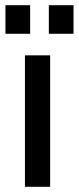

<svg xmlns="http://www.w3.org/2000/svg" viewBox="-20 -719 303 739"><path d="M173 -506V0H76V-506ZM96 -699V-589H1V-699ZM263 -699V-589H168V-699Z"/></svg>

Font: Museo Sans Medium
Style: Regular
Weight: 500
Designer: Jos Buivenga
Foundry: Jos Buivenga & Rosetta Type Foundry (extension, remastering)
Version: Version 3.600;PS 1.000;hotconv 1.0.88;makeotf.lib2.5.647800;